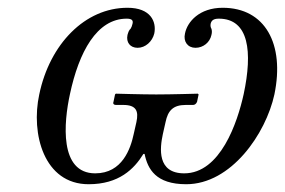

<svg xmlns="http://www.w3.org/2000/svg" viewBox="-20 -462 733 494"><path d="M331 -148 324 -117C316 -80 295 -16 225 -16C132 -16 144 -147 160 -220C183 -328 229 -414 306 -414C320 -414 323 -409 321 -401C320 -396 318 -391 316 -388C312 -385 310 -379 308 -372C304 -353 315 -339 334 -339C354 -339 372 -355 377 -376C383 -406 368 -442 308 -442C199 -442 108 -349 81 -219C59 -118 93 12 208 12C286 12 325 -27 349 -66H352C360 -27 381 12 459 12C575 12 664 -118 686 -219C713 -349 662 -442 553 -442C493 -442 462 -406 456 -376C451 -355 463 -339 483 -339C503 -339 520 -353 524 -372C526 -379 525 -385 524 -388C522 -391 521 -396 522 -401C524 -409 529 -414 543 -414C621 -414 630 -328 607 -220C591 -147 547 -16 454 -16C384 -16 391 -80 399 -117L406 -148C412 -177 425 -192 458 -192H477C481 -192 485 -195 487 -200L491 -219L489 -221C489 -221 421 -219 382 -219C346 -219 278 -221 278 -221L276 -219L272 -200C270 -195 273 -192 278 -192H297C331 -192 337 -176 331 -148Z"/></svg>

Font: Libertinus Sans
Style: Italic
Weight: 400
Italic angle: -12°
Designer: Philipp H. Poll, Khaled Hosny
Foundry: Caleb Maclennan
Version: Version 7.050;RELEASE